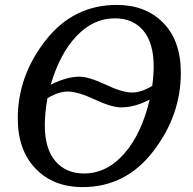

<svg xmlns="http://www.w3.org/2000/svg" viewBox="-20 -745 782 776"><path d="M452.1 -725.1Q568.4 -725.1 639.6 -652.8Q710.9 -580.6 710.9 -450.2Q710.9 -278.8 599.6 -133.8Q488.3 11.2 314 11.2Q195.3 11.2 123.5 -63.7Q51.8 -138.7 51.8 -266.1Q51.8 -438 164.1 -581.5Q276.4 -725.1 452.1 -725.1ZM595.2 -397.9Q601.1 -439.9 601.1 -477.1Q601.1 -570.3 559.8 -620.6Q518.6 -670.9 443.8 -670.9Q357.9 -670.9 290 -600.1Q222.2 -529.3 185.1 -402.8Q250 -435.1 300.8 -435.1Q338.4 -435.1 406.2 -403.3Q474.1 -371.1 513.2 -371.1Q551.8 -371.1 595.2 -397.9ZM585 -342.8Q525.4 -311 469.2 -311Q430.7 -311 362.3 -343.3Q293.5 -375 253.9 -375Q216.3 -375 171.9 -348.1Q161.1 -289.6 161.1 -237.8Q161.1 -144 203.6 -94Q246.1 -43.9 319.8 -43.9Q411.6 -43.9 481.9 -123.8Q552.2 -203.6 585 -342.8Z"/></svg>

Font: Droid Serif
Style: Italic
Weight: 400
Italic angle: -12°
Designer: Monotype Design team
Foundry: Monotype Imaging Inc.
Version: Version 1.03